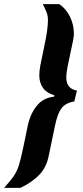

<svg xmlns="http://www.w3.org/2000/svg" viewBox="-82 -763 401 933"><path d="M32 -51 52 -148Q64 -208 96 -248Q128 -288 180 -293L182 -300Q146 -310 127.5 -335Q109 -360 109 -397Q109 -417 114 -445L134 -542Q151 -621 151 -666Q151 -683 147 -695.5Q143 -708 136 -722.5Q129 -737 126 -743H206Q239 -721 258 -682Q277 -643 277 -600Q277 -588 274 -571L247 -442Q240 -407 240 -388Q240 -331 292 -323L279 -270Q236 -263 216.5 -236.5Q197 -210 185 -151L155 -7Q144 50 109 86.5Q74 123 17 150H-62Q-28 112 -13.5 90Q1 68 10 39.5Q19 11 32 -51Z"/></svg>

Font: Saira Ultra Condensed Black
Style: Italic
Weight: 900
Width: 1
Italic angle: -12°
Designer: Hector Gatti with collaboration of the Omnibus-Type team
Foundry: Omnibus-Type
Version: Version 1.001; ttfautohint (v1.8)